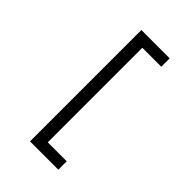

<svg xmlns="http://www.w3.org/2000/svg" viewBox="-273 -933 1146 1146"><g transform="rotate(45 300.0 -360.0)"><path d="M452 110H213V-830H452V-759H292V39H452Z"/></g></svg>

Font: JetBrains Mono Semi Light
Style: Regular
Weight: 350
Monospace: yes
Designer: Philipp Nurullin, Konstantin Bulenkov
Foundry: JetBrains
Version: 2.002